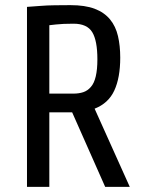

<svg xmlns="http://www.w3.org/2000/svg" viewBox="-20 -727 555 747"><path d="M447.8 -502.9Q447.8 -424.8 424.8 -375Q401.9 -325.2 348.1 -304.2L484.9 0H389.2L260.7 -290H171.9V0H85V-700.2Q97.7 -701.2 110.8 -702.1Q124 -703.1 138.2 -704.1Q162.1 -706.1 192.6 -706.5Q223.1 -707 253.9 -707Q311 -707 348.4 -692.9Q385.7 -678.7 408.2 -651.4Q430.2 -624.5 439 -586.7Q447.8 -548.8 447.8 -502.9ZM358.9 -496.1Q358.9 -568.8 338.9 -601.8Q318.8 -634.8 266.1 -634.8Q224.1 -634.8 197.8 -631.8Q183.1 -629.9 171.9 -628.9V-362.8H266.1Q287.1 -362.8 304 -368.4Q320.8 -374 333.5 -388.7Q358.9 -417 358.9 -496.1Z"/></svg>

Font: Moulpali
Style: Regular
Weight: 400
Designer: Danh Hong
Version: Version 8.002; ttfautohint (v1.8.3)